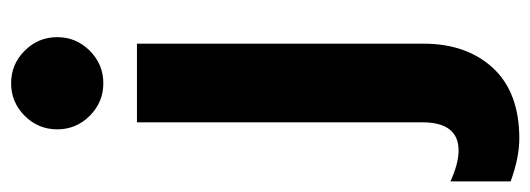

<svg xmlns="http://www.w3.org/2000/svg" viewBox="-372 -448 977 354"><g transform="rotate(-90 117.0 -270.5)"><path d="M201 -714Q226 -689 226 -654Q226 -619 201 -594Q176 -569 141 -569Q106 -569 81 -594Q56 -619 56 -654Q56 -689 81 -714Q106 -739 141 -739Q176 -739 201 -714ZM214 21Q214 101 169 149.5Q124 198 39 198Q4 198 -40 182V71Q-7 86 17 86Q69 86 69 19V-507H214Z"/></g></svg>

Font: Hind Madurai
Style: Bold
Weight: 700
Designer: Jyotish Sonowal
Foundry: Indian Type Foundry
Version: Version 0.702;PS 1.0;hotconv 1.0.81;makeotf.lib2.5.63406